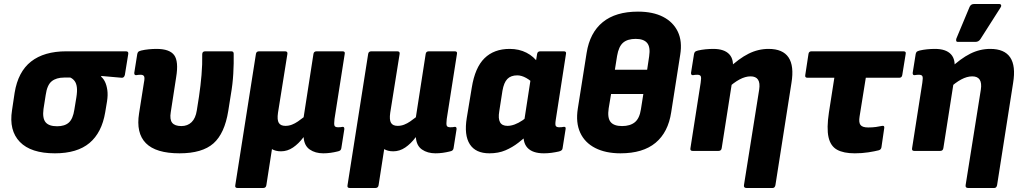

<svg xmlns="http://www.w3.org/2000/svg" viewBox="-20 -753 5101 958"><path d="M254 12Q134 12 79 -45Q24 -102 40 -203L53 -290Q70 -395 135 -446Q200 -497 311 -497H608Q622 -497 620 -484L603 -379Q599 -364 587 -365L485 -374V-370Q496 -361 504 -344.5Q512 -328 515.5 -303.5Q519 -279 514 -247L505 -193Q488 -91 426.5 -39.5Q365 12 254 12ZM265 -123Q303 -123 323.5 -141.5Q344 -160 351 -206L361 -267Q366 -298 363.5 -317.5Q361 -337 352.5 -348.5Q344 -360 331 -366H300Q261 -366 238 -347.5Q215 -329 208 -279L197 -209Q191 -163 207.5 -143Q224 -123 265 -123Z M876 12Q758 12 708 -38.5Q658 -89 674 -188L698 -340Q703 -364 699 -372Q695 -380 682 -380Q675 -380 670 -379.5Q665 -379 660 -378Q649 -377 650 -390L665 -484Q667 -492 670.5 -495Q674 -498 685 -501Q702 -505 722 -507Q742 -509 761 -509Q826 -509 849 -478Q872 -447 859 -368L832 -193Q826 -157 839 -140.5Q852 -124 885 -124Q916 -124 936 -143.5Q956 -163 962 -202L973 -272Q981 -326 985.5 -379Q990 -432 989 -482Q989 -497 1004 -497H1134Q1146 -497 1146 -485Q1147 -438 1144 -385.5Q1141 -333 1132 -282L1119 -200Q1101 -87 1045 -37.5Q989 12 876 12Z M1165 185Q1151 185 1154 171L1257 -484Q1259 -497 1273 -497H1402Q1416 -497 1414 -484L1367 -190Q1362 -155 1371 -140Q1380 -125 1404 -125Q1421 -125 1436.5 -131Q1452 -137 1466.5 -147Q1481 -157 1495 -168L1544 -484Q1546 -497 1560 -497H1689Q1703 -497 1700 -484L1649 -159Q1646 -134 1649 -126Q1652 -118 1667 -118Q1674 -118 1679 -118.5Q1684 -119 1689 -120Q1699 -121 1698 -108L1683 -13Q1682 -7 1678 -3Q1674 1 1663 3Q1647 7 1629 9.5Q1611 12 1593 12Q1553 12 1525.5 -7Q1498 -26 1495 -68H1494Q1470 -36 1442 -17Q1414 2 1382 2Q1368 2 1356.5 -1Q1345 -4 1337 -9L1309 171Q1307 185 1293 185Z M1725 185Q1711 185 1714 171L1817 -484Q1819 -497 1833 -497H1962Q1976 -497 1974 -484L1927 -190Q1922 -155 1931 -140Q1940 -125 1964 -125Q1981 -125 1996.5 -131Q2012 -137 2026.5 -147Q2041 -157 2055 -168L2104 -484Q2106 -497 2120 -497H2249Q2263 -497 2260 -484L2209 -159Q2206 -134 2209 -126Q2212 -118 2227 -118Q2234 -118 2239 -118.5Q2244 -119 2249 -120Q2259 -121 2258 -108L2243 -13Q2242 -7 2238 -3Q2234 1 2223 3Q2207 7 2189 9.5Q2171 12 2153 12Q2113 12 2085.5 -7Q2058 -26 2055 -68H2054Q2030 -36 2002 -17Q1974 2 1942 2Q1928 2 1916.5 -1Q1905 -4 1897 -9L1869 171Q1867 185 1853 185Z M2422 12Q2353 12 2324 -33.5Q2295 -79 2309 -165L2334 -316Q2350 -416 2397.5 -462.5Q2445 -509 2523 -509Q2570 -509 2607 -490Q2644 -471 2667 -437L2649 -328Q2629 -351 2605.5 -364Q2582 -377 2561 -377Q2529 -377 2511.5 -359Q2494 -341 2487 -300L2471 -197Q2465 -161 2475 -143Q2485 -125 2512 -125Q2529 -125 2548 -132Q2567 -139 2587 -152.5Q2607 -166 2628 -186L2624 -89Q2596 -64 2566.5 -41Q2537 -18 2502 -3Q2467 12 2422 12ZM2694 12Q2637 12 2611.5 -16Q2586 -44 2594 -98L2598 -123L2595 -146L2634 -399L2653 -441L2660 -484Q2662 -497 2676 -497H2793Q2807 -497 2804 -484L2753 -155Q2749 -130 2753.5 -124Q2758 -118 2770 -118Q2777 -118 2782.5 -118.5Q2788 -119 2792 -120Q2805 -122 2802 -108L2787 -13Q2786 -1 2768 3Q2750 7 2731.5 9.5Q2713 12 2694 12Z M3076 12Q3002 12 2950 -14.5Q2898 -41 2875 -91Q2852 -141 2863 -211L2907 -489Q2923 -590 2987.5 -642.5Q3052 -695 3163 -695Q3238 -695 3288.5 -669Q3339 -643 3362 -595Q3385 -547 3374 -480L3329 -193Q3314 -93 3251 -40.5Q3188 12 3076 12ZM3084 -124Q3124 -124 3147.5 -143Q3171 -162 3178 -208L3190 -284H3029L3017 -212Q3010 -165 3026.5 -144.5Q3043 -124 3084 -124ZM3048 -405H3209L3219 -472Q3226 -518 3209 -538.5Q3192 -559 3152 -559Q3111 -559 3089 -540Q3067 -521 3059 -474Z M3705 185Q3690 185 3692 171L3768 -306Q3778 -372 3725 -372Q3699 -372 3670 -356.5Q3641 -341 3609 -311L3613 -410Q3667 -461 3715 -485Q3763 -509 3815 -509Q3886 -509 3914.5 -466.5Q3943 -424 3929 -339L3849 171Q3846 185 3835 185ZM3436 0Q3422 0 3425 -14L3476 -340Q3480 -365 3476.5 -372.5Q3473 -380 3459 -380Q3453 -380 3448 -379.5Q3443 -379 3438 -378Q3427 -377 3428 -390L3443 -484Q3445 -492 3448.5 -495Q3452 -498 3463 -501Q3480 -505 3500 -507Q3520 -509 3539 -509Q3594 -509 3619 -482Q3644 -455 3635 -402L3632 -377L3634 -352L3581 -14Q3579 0 3565 0Z M4245 12Q4189 12 4156.5 -6Q4124 -24 4114 -68.5Q4104 -113 4116 -192L4143 -365H4009Q3995 -365 3998 -379L4014 -484Q4016 -497 4029 -497H4488Q4502 -497 4499 -484L4482 -379Q4480 -365 4467 -365H4300L4269 -172Q4264 -142 4273.5 -129.5Q4283 -117 4312 -117Q4333 -117 4351 -119.5Q4369 -122 4382 -125Q4394 -127 4392 -114L4378 -18Q4376 -6 4364 -3Q4345 2 4313 7Q4281 12 4245 12Z M4811 185Q4796 185 4798 171L4874 -306Q4884 -372 4831 -372Q4805 -372 4776 -356.5Q4747 -341 4715 -311L4719 -410Q4773 -461 4821 -485Q4869 -509 4921 -509Q4992 -509 5020.5 -466.5Q5049 -424 5035 -339L4955 171Q4952 185 4941 185ZM4542 0Q4528 0 4531 -14L4582 -340Q4586 -365 4582.5 -372.5Q4579 -380 4565 -380Q4559 -380 4554 -379.5Q4549 -379 4544 -378Q4533 -377 4534 -390L4549 -484Q4551 -492 4554.5 -495Q4558 -498 4569 -501Q4586 -505 4606 -507Q4626 -509 4645 -509Q4700 -509 4725 -482Q4750 -455 4741 -402L4738 -377L4740 -352L4687 -14Q4685 0 4671 0ZM4760 -544Q4752 -544 4751 -549.5Q4750 -555 4752 -561L4818 -719Q4822 -727 4827.5 -730Q4833 -733 4840 -733H4966Q4973 -733 4975 -727.5Q4977 -722 4972 -715L4872 -558Q4863 -544 4847 -544Z"/></svg>

Font: Sofia Sans Black
Style: Italic
Weight: 900
Italic angle: -9°
Version: Version 4.100-B